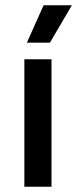

<svg xmlns="http://www.w3.org/2000/svg" viewBox="-20 -709 292 729"><path d="M72.5 0V-484H175.5V0ZM145.5 -689H252V-687.5L169.5 -547H82.5V-548Z"/></svg>

Font: Anek Gujarati SemiExpanded Medium
Style: Regular
Weight: 500
Width: 6
Designer: Mrunmayee Ghaisas (Gujarati), Yesha Goshar (Latin)
Foundry: Ek Type
Version: Version 1.003